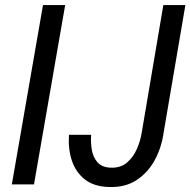

<svg xmlns="http://www.w3.org/2000/svg" viewBox="-20 -731 755 761"><path d="M238.3 -710.9 114.7 0H26.9L150.4 -710.9ZM542 -207 627.4 -710.9H714.8L628.9 -207.5Q621.1 -148.9 594.5 -98.6Q567.9 -48.3 522.7 -18.1Q477.5 12.2 413.1 10.3Q352.5 8.8 316.2 -20Q279.8 -48.8 264.6 -95.2Q249.5 -141.6 253.4 -196.8H341.3Q338.9 -167.5 343.8 -137.9Q348.6 -108.4 366 -88.1Q383.3 -67.9 418.9 -66.4Q458 -64.9 483.4 -86.7Q508.8 -108.4 522.9 -141.4Q537.1 -174.3 542 -207Z"/></svg>

Font: Roboto Condensed
Style: Italic
Weight: 400
Italic angle: -12°
Designer: Christian Robertson
Foundry: Google
Version: Version 3.0